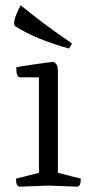

<svg xmlns="http://www.w3.org/2000/svg" viewBox="-20 -700 343 720"><path d="M197 -52 283 -30Q283 0 269 0L162 -4L54 0Q40 0 40 -30L126 -52V-410H55Q41 -410 41 -447Q41 -449 107.5 -458.5Q174 -468 181 -468Q197 -459 197 -440ZM250 -537 239 -518Q113 -553 38 -601Q33 -604 33 -615Q33 -626 43 -650Q53 -674 58 -680Q150 -605 223 -556Z"/></svg>

Font: Mate
Style: Regular
Weight: 400
Designer: Eduardo Rodriguez Tunni
Foundry: Eduardo Rodriguez Tunni
Version: Version 1.002